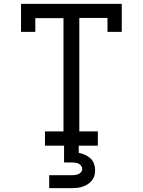

<svg xmlns="http://www.w3.org/2000/svg" viewBox="-20 -755 740 995"><path d="M213 0V-74H309V-661H163V-590H89V-735H611V-590H537V-662H391V-74H487V0ZM235 220V153H350Q359 153 368 152Q377 151 385.5 147.5Q394 144 400 137Q406 130 406 120Q406 111 400 103.5Q394 96 386 92.5Q378 89 368.5 88Q359 87 350 87H312V0H388V37Q404 40 420 47Q436 54 448.5 65.5Q461 77 467 93.5Q473 110 473 127Q473 142 469 156Q465 170 455.5 181.5Q446 193 433.5 200.5Q421 208 407.5 212.5Q394 217 379.5 218.5Q365 220 350 220Z"/></svg>

Font: Iosevka Etoile
Style: Regular
Weight: 400
Designer: Belleve Invis
Foundry: Belleve Invis
Version: Version 33.2.4